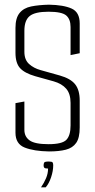

<svg xmlns="http://www.w3.org/2000/svg" viewBox="-20 -643 407 819"><path d="M189 3Q125 2 85.5 -13.5Q46 -29 46 -77V-203L84 -210V-89Q84 -60 106.5 -44Q129 -28 187 -28Q245 -28 263 -46.5Q281 -65 281 -108V-204Q281 -243 262.5 -264.5Q244 -286 209 -296L130 -318Q85 -331 65.5 -352.5Q46 -374 46 -418V-524Q46 -566 63.5 -587.5Q81 -609 113 -615.5Q145 -622 189 -623Q251 -622 285.5 -606.5Q320 -591 320 -543V-416L281 -408V-528Q281 -561 262.5 -577Q244 -593 187 -593Q129 -593 106.5 -574.5Q84 -556 84 -512V-422Q84 -388 104 -370Q124 -352 153 -344L235 -321Q281 -308 300.5 -283.5Q320 -259 320 -214V-99Q320 -55 305 -33.5Q290 -12 261 -4.5Q232 3 189 3ZM155 156Q168 137 176.5 117Q185 97 185 76Q172 76 169 72.5Q166 69 166 63Q166 55 168.5 50.5Q171 46 188 46Q202 46 204.5 50Q207 54 207 62Q207 86 198 113Q189 140 175 156Z"/></svg>

Font: Smooch Sans Light
Style: Regular
Weight: 300
Designer: Robert E. Leuschke
Foundry: Robert E. Leuschke
Version: Version 1.010; ttfautohint (v1.8.3)